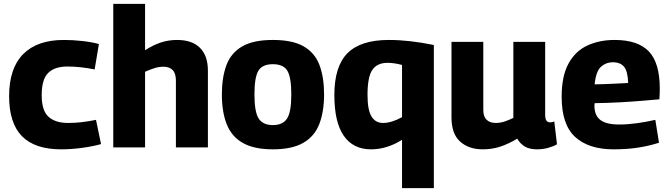

<svg xmlns="http://www.w3.org/2000/svg" viewBox="-20 -760 3450 990"><path d="M27 -264Q27 -408 99.5 -481Q172 -554 309 -554Q356 -554 405 -548.5Q454 -543 490 -533L468 -402Q393 -417 327 -417Q262 -417 228.5 -384Q195 -351 195 -269Q195 -189 230.5 -157.5Q266 -126 331 -126Q366 -126 401 -130Q436 -134 475 -142L501 -17Q458 -5 402.5 2.5Q347 10 295 10Q160 10 93.5 -57.5Q27 -125 27 -264Z M564 0V-740H728V-501Q770 -528 809.5 -541Q849 -554 893 -554Q971 -554 1011.5 -513Q1052 -472 1052 -396V0H887V-344Q887 -382 870 -399Q853 -416 823 -416Q799 -416 776 -408.5Q753 -401 728 -390V0Z M1124 -273Q1124 -361 1147.5 -424Q1171 -487 1228.5 -520.5Q1286 -554 1387 -554Q1489 -554 1546.5 -520.5Q1604 -487 1627.5 -424Q1651 -361 1651 -273Q1651 -183 1626 -119.5Q1601 -56 1543 -23Q1485 10 1387 10Q1290 10 1232 -23Q1174 -56 1149 -119.5Q1124 -183 1124 -273ZM1292 -273Q1292 -182 1314 -148.5Q1336 -115 1387 -115Q1438 -115 1460 -148.5Q1482 -182 1482 -273Q1482 -362 1461.5 -395.5Q1441 -429 1387 -429Q1333 -429 1312.5 -395.5Q1292 -362 1292 -273Z M2217 -528V210H2053V-39Q1975 10 1893 10Q1801 10 1752.5 -60Q1704 -130 1704 -270Q1704 -418 1772 -486Q1840 -554 1985 -554Q2090 -554 2217 -528ZM2053 -425Q2013 -436 1978 -436Q1925 -436 1900 -400Q1875 -364 1875 -270Q1875 -193 1895.5 -159.5Q1916 -126 1955 -126Q1999 -126 2053 -156Z M2469 10Q2397 10 2352.5 -30Q2308 -70 2308 -154V-544H2472V-193Q2472 -159 2489 -142.5Q2506 -126 2536 -126Q2559 -126 2580.5 -133Q2602 -140 2627 -152V-544H2791V-169Q2791 -146 2798 -137.5Q2805 -129 2817 -129Q2828 -129 2838 -134L2852 -16Q2833 -5 2806 2.5Q2779 10 2748 10Q2710 10 2686 -4.5Q2662 -19 2647 -45Q2604 -19 2561.5 -4.5Q2519 10 2469 10Z M3143 10Q3016 10 2946 -53.5Q2876 -117 2876 -261Q2876 -368 2911.5 -432.5Q2947 -497 3009 -525.5Q3071 -554 3149 -554Q3269 -554 3325.5 -495Q3382 -436 3382 -303Q3382 -279 3380 -248Q3346 -245 3293.5 -240.5Q3241 -236 3177.5 -232.5Q3114 -229 3046 -228Q3045 -223 3045 -215Q3045 -165 3075.5 -141.5Q3106 -118 3173 -118Q3215 -118 3263 -124.5Q3311 -131 3359 -142L3378 -24Q3325 -7 3268 1.5Q3211 10 3143 10ZM3046 -325Q3100 -326 3148 -328.5Q3196 -331 3219 -332Q3217 -392 3198 -415.5Q3179 -439 3139 -439Q3105 -439 3079 -416Q3053 -393 3046 -325Z"/></svg>

Font: Georama
Style: Bold
Weight: 700
Designer: Jean-Baptiste Levee
Foundry: Production Type
Version: Version 1.000